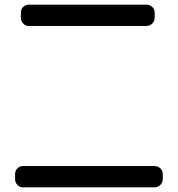

<svg xmlns="http://www.w3.org/2000/svg" viewBox="-20 -724 768 828"><path d="M104 -612H611Q626 -612 636.5 -622.5Q647 -633 647 -647V-670Q647 -684 636.5 -694Q626 -704 611 -704H104Q90 -704 80 -694Q70 -684 70 -670V-647Q70 -633 80 -622.5Q90 -612 104 -612ZM79 84H646Q661 84 671.5 73.5Q682 63 682 49V27Q682 12 671.5 2Q661 -8 646 -8H79Q65 -8 55 2Q45 12 45 27V49Q45 63 55 73.5Q65 84 79 84Z"/></svg>

Font: WD-XL Lubrifont TC
Style: Regular
Weight: 400
Designer: [WD-XL Lubrifont] Copyright 2020-2022 (c) NightFurySL2001, Skr-ZERO; [ZCOOL QingKe HuangYou] Copyright 2018-2022 (c) The
Version: Version 2.001;hotconv 1.1.1;makeotfexe 2.6.0